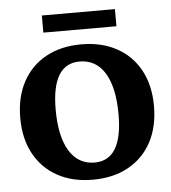

<svg xmlns="http://www.w3.org/2000/svg" viewBox="-48 -655 631 708"><g transform="rotate(-5 268.0 -301.0)"><path d="M132.8 -610.8H403.3V-547.4H132.8ZM267.6 8.8Q192.4 8.8 136.7 -22Q81.1 -52.7 50.8 -108.9Q20.5 -165 20.5 -241.2Q20.5 -317.9 50.8 -374.3Q81.1 -430.7 136.7 -461.4Q192.4 -492.2 268.1 -492.2Q343.8 -492.2 399.4 -461.4Q455.1 -430.7 485.4 -374.8Q515.6 -318.8 515.6 -242.2Q515.6 -165.5 485.4 -109.1Q455.1 -52.7 399.4 -22Q343.8 8.8 267.6 8.8ZM279.8 -53.7Q382.8 -53.7 382.8 -222.7Q382.8 -322.3 350.1 -376Q317.4 -429.7 256.3 -429.7Q153.3 -429.7 153.3 -260.7Q153.3 -161.1 186.3 -107.4Q219.2 -53.7 279.8 -53.7Z"/></g></svg>

Font: Markazi Text
Style: Bold
Weight: 700
Designer: Borna Izadpanah (Arabic designer), Fiona Ross (Arabic design director) and Florian Runge (Latin designer)
Foundry: Borna Izadpanah and Florian Runge
Version: Version 1.001; ttfautohint (v1.8.3)